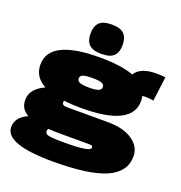

<svg xmlns="http://www.w3.org/2000/svg" viewBox="-173 -948 1239 1316"><g transform="rotate(20 446.0 -290.5)"><path d="M360 220Q9 220 9 94Q9 63 27.5 35Q46 7 94 -15Q66 -31 51 -54.5Q36 -78 36 -113Q36 -156 63 -187.5Q90 -219 137 -240Q51 -286 51 -376Q51 -561 418 -561Q575 -561 665 -527Q705 -590 819 -590Q840 -590 856.5 -589Q873 -588 886 -586L863 -408Q850 -411 833 -412.5Q816 -414 802 -414Q790 -414 781 -412Q785 -395 785 -376Q785 -191 418 -191Q346 -191 288 -198Q286 -192 286 -185Q286 -163 324 -163H619Q734 -163 800 -118Q866 -73 866 -2Q866 112 744 166Q622 220 360 220ZM418 -341Q464 -341 485 -349Q506 -357 506 -376Q506 -396 485 -403.5Q464 -411 418 -411Q372 -411 351 -403.5Q330 -396 330 -376Q330 -357 351 -349Q372 -341 418 -341ZM247 36Q247 51 257.5 58.5Q268 66 299 68.5Q330 71 390 71Q486 71 532 63Q578 55 578 39Q578 31 574.5 27.5Q571 24 553.5 23.5Q536 23 493 23H367Q336 23 307.5 22.5Q279 22 253 20Q247 28 247 36ZM418 -587Q354 -587 327.5 -614Q301 -641 301 -693Q301 -746 327.5 -773.5Q354 -801 418 -801Q482 -801 508.5 -773.5Q535 -746 535 -693Q535 -641 508.5 -614Q482 -587 418 -587Z"/></g></svg>

Font: Georama ExtraExtended Black
Style: Regular
Weight: 900
Width: 8
Designer: Jean-Baptiste Levee
Foundry: Production Type
Version: Version 1.000